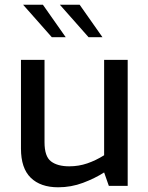

<svg xmlns="http://www.w3.org/2000/svg" viewBox="-20 -789 630 815"><path d="M227 6Q152 6 110.5 -34.5Q69 -75 69 -158V-535H169V-185Q169 -125 196.5 -104Q224 -83 274 -83Q314 -83 350.5 -95.5Q387 -108 422 -130V-535H522V0H442L422 -57Q383 -32 332.5 -13Q282 6 227 6ZM356 -631 234 -769H318L415 -631ZM200 -631 78 -769H162L259 -631Z"/></svg>

Font: Exo Thin Medium
Style: Regular
Weight: 500
Version: Version 2.000